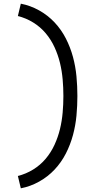

<svg xmlns="http://www.w3.org/2000/svg" viewBox="-20 -861 515 1042"><path d="M93 161 77 94Q121 83 160 59Q199 35 228 0.5Q257 -34 276 -75.5Q295 -117 305.5 -160.5Q316 -204 320 -249.5Q324 -295 324 -340Q324 -385 320 -430.5Q316 -476 305.5 -519.5Q295 -563 276 -604.5Q257 -646 228 -680.5Q199 -715 160 -739Q121 -763 77 -774L93 -841Q145 -831 192.5 -804.5Q240 -778 276.5 -739Q313 -700 337.5 -652Q362 -604 376 -552Q390 -500 395 -446.5Q400 -393 400 -340Q400 -287 395 -233.5Q390 -180 376 -128Q362 -76 337.5 -28Q313 20 276.5 59Q240 98 192.5 124.5Q145 151 93 161Z"/></svg>

Font: Iosevka QP
Style: Regular
Weight: 400
Designer: Belleve Invis
Foundry: Belleve Invis
Version: Version 20.0.0; ttfautohint (v1.8.4)